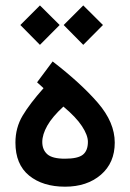

<svg xmlns="http://www.w3.org/2000/svg" viewBox="-20 -705 490 723"><path d="M178.2 -473.6Q284.7 -391.6 348.4 -317.9Q412.1 -244.1 412.1 -168Q412.1 -91.8 359.9 -46.9Q307.6 -2 225.1 -2Q141.1 -2 89.6 -43.9Q38.1 -85.9 38.1 -168Q38.1 -224.1 65.2 -269.5Q92.3 -314.9 144 -373L119.6 -395ZM218.8 -303.7Q176.8 -265.1 158 -231.7Q139.2 -198.2 139.2 -170.4Q139.2 -141.1 158 -124.3Q176.8 -107.4 224.6 -107.4Q273.4 -107.4 292.2 -122.6Q311 -137.7 311 -170.9Q311 -195.8 288.8 -229.7Q266.6 -263.7 218.8 -303.7ZM219.7 -610.8 293.5 -684.6 367.7 -610.8 293.5 -536.1ZM56.6 -610.8 130.4 -684.6 204.6 -610.8 130.4 -536.1Z"/></svg>

Font: Vazir Medium FD-WOL
Style: Medium-FD-WOL
Weight: 500
Designer: Saber Rastikerdar
Foundry: Saber Rastikerdar
Version: Version 30.0.0